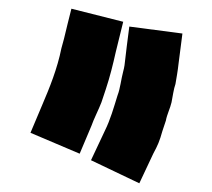

<svg xmlns="http://www.w3.org/2000/svg" viewBox="-20 -734 488 441"><path d="M300 -313 332 -381C342.3 -400.2 346.5 -409.6 353 -433L361 -457C363.3 -470.6 371.2 -486.1 374 -499C376.4 -511.1 379 -530.2 383 -541C385.4 -555.2 388.5 -572.3 390 -587L399 -657L277 -673C273.2 -643.3 269.3 -614.1 266 -584C265.3 -579.3 264.3 -574.7 263 -570C258.4 -553 256 -530 250 -515C241.3 -486.8 233.3 -458.7 221 -434L189 -366ZM163 -381 190 -445C194.5 -458.6 207.5 -484.3 213 -499L223 -529C232.4 -557.3 239.4 -585.5 246 -615L263 -684L144 -714C138.4 -691 132.3 -668.4 127 -645L121 -623C111.7 -576.5 94 -532.6 77 -493L50 -429Z"/></svg>

Font: Tape
Style: Regular
Weight: 500
Foundry: Cannot Into Space Fonts
Version: Version 0.97